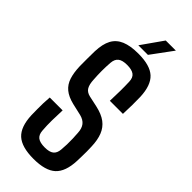

<svg xmlns="http://www.w3.org/2000/svg" viewBox="-308 -1006 1054 1054"><g transform="rotate(45 219.0 -478.5)"><path d="M220 8Q128 8 87 -29.5Q46 -67 42.5 -153.5Q42 -177.5 41.8 -200.2Q41.5 -223 42.2 -246Q43 -269 45 -293.5H145Q143 -252 142.5 -213Q142 -174 145 -136.5Q147 -106.5 164.5 -93.2Q182 -80 219.5 -80Q255 -80 272 -93.2Q289 -106.5 291.5 -136.5Q293.5 -157 294 -178.8Q294.5 -200.5 293.8 -222.5Q293 -244.5 291.5 -265Q290 -298 275.2 -317Q260.5 -336 230.5 -343.5L161 -359.5Q116 -370.5 90 -392Q64 -413.5 52.8 -448Q41.5 -482.5 40 -532.5Q39.5 -561 39.8 -589.8Q40 -618.5 40.5 -648Q42.5 -705.5 61.2 -740.5Q80 -775.5 118.8 -791.8Q157.5 -808 219.5 -808Q310 -808 350.2 -770.8Q390.5 -733.5 394 -647.5Q395 -620 394.5 -584.8Q394 -549.5 392.5 -514H291Q292.5 -555.5 293 -592Q293.5 -628.5 292 -664Q291 -694 273.5 -707.2Q256 -720.5 219 -720.5Q183 -720.5 165.8 -707.2Q148.5 -694 146 -664Q143.5 -630.5 143.5 -598.5Q143.5 -566.5 146 -532.5Q147.5 -498 158.5 -479Q169.5 -460 196.5 -453.5L259 -440Q309.5 -429 339 -406.8Q368.5 -384.5 382.2 -349.5Q396 -314.5 397.5 -265Q398.5 -247 398.5 -227.8Q398.5 -208.5 398 -189.8Q397.5 -171 397 -153.5Q393.5 -67 352.5 -29.5Q311.5 8 220 8ZM186 -840 274 -965H352.5L260.5 -840Z"/></g></svg>

Font: Big Shoulders Medium
Style: Regular
Weight: 500
Designer: Patric King
Foundry: XO Type Co
Version: Version 2.002